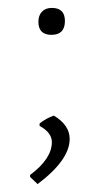

<svg xmlns="http://www.w3.org/2000/svg" viewBox="-20 -358 270 485"><path d="M111 -338Q144 -338 144 -305Q144 -270 110 -270Q77 -270 77 -303Q77 -319 86 -328.5Q95 -338 111 -338ZM116 -66Q156 -42 156 -7Q156 46 75 107L56 89V84Q111 43 111 1Q111 -23 80 -40V-46Q96 -59 116 -66Z"/></svg>

Font: Alegreya Sans Light
Style: Regular
Weight: 300
Designer: Juan Pablo del Peral
Foundry: Huerta Tipografica
Version: Version 2.007